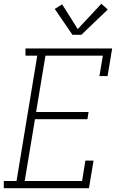

<svg xmlns="http://www.w3.org/2000/svg" viewBox="-27 -990 647 1010"><path d="M-7 0V-38H60L169 -697H107V-735H563L539 -590H496L514 -697H212L163 -401H439L433 -363H157L103 -38H405L422 -145H465L441 0ZM354 -807 261 -943 300 -967 382 -837 506 -970 540 -940 401 -807Z"/></svg>

Font: Iosevka Slab XLtExObl
Style: Regular
Weight: 200
Width: 7
Italic angle: -9°
Monospace: yes
Designer: Belleve Invis
Foundry: Belleve Invis
Version: Version 11.1.1; ttfautohint (v1.8.3)